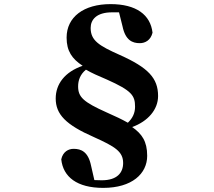

<svg xmlns="http://www.w3.org/2000/svg" viewBox="-20 -789 1040 934"><path d="M518 -769C387 -769 304 -706 304 -606C304 -541 330 -503 382 -469C295 -439 251 -380 251 -310C251 -233 300 -182 437 -122C539 -76 579 -52 579 4C579 52 549 88 475 88L439 87L423 17C409 -51 375 -65 338 -65C313 -65 286 -51 278 -14C287 72 355 125 482 125C622 125 696 56 696 -31C696 -102 670 -138 623 -171C700 -199 749 -256 749 -322C749 -409 701 -460 562 -522C461 -567 421 -592 421 -653C421 -694 450 -729 525 -729H559L576 -661C590 -593 624 -579 660 -579C686 -579 713 -593 722 -630C712 -717 643 -769 518 -769ZM602 -192C570 -210 546 -221 499 -242C385 -293 360 -317 360 -369C360 -398 370 -427 398 -450C430 -432 453 -422 500 -402C621 -348 637 -324 637 -270C637 -239 625 -214 602 -192Z"/></svg>

Font: Noto Serif CJK SC Black
Style: Regular
Weight: 900
Designer: Ryoko NISHIZUKA 西塚涼子 (kana & ideographs); Frank Grießhammer (Latin, Greek & Cyrillic); Wenlong ZHANG 张文龙 (bopomofo); San
Foundry: Adobe
Version: Version 2.001;hotconv 1.1.0;makeotfexe 2.6.0